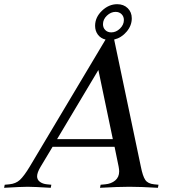

<svg xmlns="http://www.w3.org/2000/svg" viewBox="-44 -895 822 915"><path d="M514.6 -875Q545.4 -875 564.7 -856Q584 -836.9 584 -807.6Q584 -772.9 559.3 -743.9Q534.7 -714.8 500 -706.5L627.4 -100.1Q636.2 -55.7 648.4 -37.6Q660.6 -19.5 690.9 -16.6L711.4 -14.6L708.5 0Q627.4 -4.9 572.8 -4.9Q517.6 -4.9 432.6 0L435.5 -14.6L457 -16.6Q485.8 -19 504.9 -34.9Q523.9 -50.8 523.9 -78.1Q523.9 -86.9 521.5 -100.1L502 -195.3H206.5L149.4 -100.1Q132.8 -72.3 132.8 -54.7Q132.8 -38.6 146 -28.6Q159.2 -18.6 180.2 -16.6L200.7 -14.6L197.8 0Q116.7 -4.9 87.9 -4.9Q58.1 -4.9 -24.4 0L-21.5 -14.6L0 -16.6Q31.2 -19.5 50.8 -37.6Q70.3 -55.7 97.2 -100.1L459 -706.5Q436 -711.9 422.6 -729.7Q409.2 -747.6 409.2 -772Q409.2 -812.5 441.9 -843.8Q474.6 -875 514.6 -875ZM493.7 -231.9 424.8 -561.5 228 -231.9ZM506.8 -838.4Q484.4 -838.4 465.6 -820.6Q446.8 -802.7 446.8 -779.8Q446.8 -762.7 457.8 -751.7Q468.8 -740.7 486.3 -740.7Q509.3 -740.7 527.8 -758.8Q546.4 -776.9 546.4 -799.8Q546.4 -816.4 535.4 -827.4Q524.4 -838.4 506.8 -838.4Z"/></svg>

Font: Flanker
Style: Italic
Weight: 400
Italic angle: -12°
Designer: Flanker
Version: Version 2.027